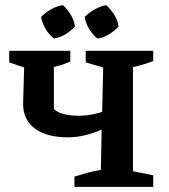

<svg xmlns="http://www.w3.org/2000/svg" viewBox="-20 -728 658 748"><path d="M225 -708Q243 -692 256 -670Q269 -648 272 -625Q257 -608 235 -594.5Q213 -581 190 -578Q150 -611 140 -662Q157 -679 178.5 -691.5Q200 -704 225 -708ZM394 -708Q412 -691 425 -670.5Q438 -650 442 -625Q427 -608 405 -594.5Q383 -581 359 -578Q342 -592 328 -614Q314 -636 310 -662Q327 -679 349 -691.5Q371 -704 394 -708ZM270 0V-40Q299 -49 322.5 -55.5Q346 -62 373 -66L376 -223Q344 -209 310.5 -201Q277 -193 245 -193Q162 -193 116 -227Q70 -261 70 -323L74 -465L16 -485V-530H254V-488Q242 -483 226.5 -477.5Q211 -472 190 -467V-303Q205 -289 230.5 -283Q256 -277 289 -277Q330 -277 378 -292L382 -465L314 -485V-530H577V-490Q560 -484 540 -477.5Q520 -471 498 -467V-61L577 -45V0Z"/></svg>

Font: Piazzolla SC SemiBold
Style: Regular
Weight: 600
Designer: Juan Pablo del Peral
Foundry: Huerta Tipografica
Version: Version 1.330